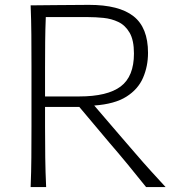

<svg xmlns="http://www.w3.org/2000/svg" viewBox="-20 -754 721 774"><path d="M103.5 -732.4Q147.9 -732.4 205.8 -733.4Q263.7 -734.4 338.9 -734.4Q460 -734.4 518.3 -688.5Q576.7 -642.6 576.7 -541Q576.7 -486.8 556.6 -440.4Q536.6 -394 489.5 -364.3Q442.4 -334.5 359.9 -328.6L462.9 -208.5Q491.7 -175.3 524.2 -137.5Q556.6 -99.6 588.9 -64Q621.1 -28.3 647.5 0H568.8Q530.3 -48.3 493.4 -93Q456.5 -137.7 418.9 -181.2L299.8 -322.8H161.6V-243.7Q161.6 -176.3 162.4 -119.1Q163.1 -62 166 0H103.5Q106 -62 106.4 -119.1Q106.9 -176.3 106.9 -243.7V-488.3Q106.9 -556.2 106.4 -613.3Q106 -670.4 103.5 -732.4ZM164.6 -685.1Q162.6 -635.3 162.1 -586.4Q161.6 -537.6 161.6 -481V-365.2H299.3Q413.1 -365.2 466.6 -405.5Q520 -445.8 520 -538.1Q520 -592.3 502.4 -622.3Q484.9 -652.3 457 -665.5Q429.2 -678.7 397 -681.9Q364.7 -685.1 335.4 -685.1Z"/></svg>

Font: Pinar DS1-Light
Style: Regular
Weight: 300
Designer: Amin Abedi
Version: Version 2.000